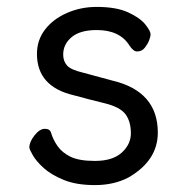

<svg xmlns="http://www.w3.org/2000/svg" viewBox="-20 -512 540 556"><path d="M255 24Q201 24 164.5 9Q128 -6 106.5 -25.5Q85 -45 75 -62.5Q65 -80 65 -85Q65 -101 80 -120Q95 -139 110 -139Q125 -139 128 -127Q134 -107 147 -88.5Q160 -70 184.5 -58Q209 -46 255 -46Q306 -46 332.5 -70Q359 -94 359 -126Q359 -160 343.5 -181Q328 -202 283 -213Q238 -224 194 -236Q87 -261 87 -356Q87 -396 110.5 -426.5Q134 -457 174 -474.5Q214 -492 260 -492Q317 -492 351.5 -476Q386 -460 401 -441Q416 -422 416 -413Q416 -406 412 -395.5Q408 -385 399.5 -374Q391 -363 377 -363Q366 -363 355 -380Q327 -425 260 -425Q212 -425 187.5 -404.5Q163 -384 163 -354Q163 -335 174 -322.5Q185 -310 219 -302L304 -279Q437 -248 437 -128Q437 -47 352 2Q310 24 255 24Z"/></svg>

Font: LXGW WenKai Mono TC
Style: Bold
Weight: 700
Designer: LXGW / Fontworks Inc.
Foundry: LXGW / Fontworks Inc.
Version: Version 1.330